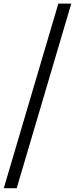

<svg xmlns="http://www.w3.org/2000/svg" viewBox="-76 -760 406 1040"><path d="M-55.5 259.5 240 -740.5H310L14.5 259.5Z"/></svg>

Font: Newsreader 16pt 16pt
Style: Bold Italic
Weight: 700
Italic angle: -17°
Version: Version 1.003